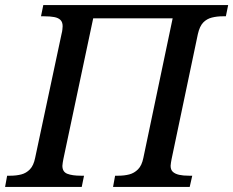

<svg xmlns="http://www.w3.org/2000/svg" viewBox="-41 -734 916 754"><path d="M-21 0 -13 -44H0Q23 -44 42.5 -49Q62 -54 76.5 -69Q91 -84 97 -114L201 -602Q203 -609 204 -618Q205 -627 205 -631Q205 -647 196.5 -655.5Q188 -664 172 -667Q156 -670 133 -670H120L129 -714H855L846 -670H833Q811 -670 791 -665Q771 -660 757 -645.5Q743 -631 736 -600L633 -110Q632 -104 630.5 -96Q629 -88 629 -83Q629 -67 638 -59Q647 -51 662.5 -47.5Q678 -44 701 -44H714L704 0H403L411 -44H424Q447 -44 466.5 -49Q486 -54 501 -69Q516 -84 522 -114L637 -662H325L208 -110Q207 -104 205.5 -96Q204 -88 204 -83Q204 -59 223.5 -51.5Q243 -44 276 -44H289L280 0Z"/></svg>

Font: ET Text
Style: Italic
Weight: 470
Italic angle: -12°
Designer: Monotype Design Team
Foundry: Monotype Imaging Inc.
Version: Version 2.009